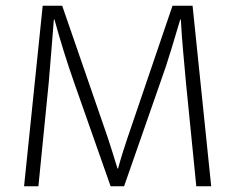

<svg xmlns="http://www.w3.org/2000/svg" viewBox="-20 -650 821 670"><path d="M129 -630H197L357 -167Q363 -149 372.5 -118.5Q382 -88 390 -62H392Q399 -88 408.5 -118.5Q418 -149 424 -166L582 -630H652L717 0H665L629 -361Q624 -417 619 -471.5Q614 -526 611 -582H609Q595 -535 577 -475.5Q559 -416 539 -361L413 0H366L239 -361Q201 -469 170 -582H168Q164 -535 159.5 -476Q155 -417 150 -361L114 0H64Z"/></svg>

Font: Mukta Malar ExtraLight
Style: Regular
Weight: 275
Designer: Aadarsh Rajan, Girish Dalvi, Yashodeep Gholap
Foundry: Ek Type
Version: Version 2.538;PS 1.000;hotconv 16.6.51;makeotf.lib2.5.65220;